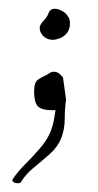

<svg xmlns="http://www.w3.org/2000/svg" viewBox="-20 -245 223 439"><path d="M135 -208Q140 -202 140 -192Q140 -168 118 -158Q114 -157 110 -155.5Q106 -154 101 -154Q82 -154 73 -171Q67 -184 77.5 -195Q88 -206 91 -215Q95 -225 105 -225Q113 -225 122 -220Q131 -215 135 -208ZM131 -18Q128 5 128 27.5Q128 50 120 71Q112 91 94 107Q76 123 57.5 138Q39 153 28 171Q27 174 20 174Q15 174 11 171.5Q7 169 9 165Q20 148 37.5 130.5Q55 113 71.5 94Q88 75 96 55Q101 42 103 30.5Q105 19 107 7H100Q75 7 66.5 -2Q58 -11 58 -36Q58 -57 67 -63Q76 -69 89 -75Q97 -81 102 -81Q112 -81 118 -74.5Q124 -68 124 -68Z"/></svg>

Font: Ingrid Darling
Style: Regular
Weight: 400
Designer: Robert E. Leuschke
Foundry: Robert E. Leuschke
Version: Version 1.010; ttfautohint (v1.8.3)